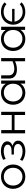

<svg xmlns="http://www.w3.org/2000/svg" viewBox="1802 -2374 577 4222"><g transform="rotate(-90 2091.0 -262.5)"><path d="M318 5C472 5 585 -107 585 -263C585 -420 472 -530 318 -530C164 -530 50 -420 50 -263C50 -107 164 5 318 5ZM318 -58C207 -58 122 -140 122 -263C122 -387 207 -468 318 -468C430 -468 513 -387 513 -263C513 -140 430 -58 318 -58Z M878 6C1007 6 1110 -58 1110 -152C1110 -192 1093 -224 1059 -247C1041 -260 1019 -269 994 -274C999 -275 1003 -277 1007 -279C1060 -300 1095 -340 1095 -392C1095 -481 993 -531 884 -531H871C810 -531 749 -514 688 -482L708 -427C764 -455 820 -469 872 -470C958 -470 1022 -439 1022 -382C1022 -330 968 -298 891 -298H805V-246H895C983 -246 1037 -213 1037 -157C1037 -98 973 -57 876 -55C811 -55 740 -75 689 -112L666 -59C723 -15 802 6 878 6Z M1342 0V-232H1673V0H1744V-525H1673V-293H1342V-525H1271V0Z M2161 5C2208 5 2249 -6 2286 -27C2318 -45 2344 -70 2364 -103V0H2432V-526H2361V-426C2341 -457 2315 -482 2284 -499C2248 -520 2207 -530 2161 -530C2011 -530 1899 -423 1899 -263C1899 -105 2011 5 2161 5ZM2167 -58C2056 -58 1971 -140 1971 -263C1971 -387 2056 -468 2167 -468C2278 -468 2362 -387 2362 -263C2362 -140 2278 -58 2167 -58Z M2926 0V-526H2855V-276C2828 -264 2800 -255 2773 -248C2744 -241 2716 -237 2689 -237C2601 -237 2546 -277 2546 -357V-526H2475V-353C2475 -234 2552 -179 2676 -179C2707 -179 2738 -183 2769 -190C2798 -197 2827 -207 2855 -220V0Z M3343 5C3390 5 3431 -6 3468 -27C3500 -45 3526 -70 3546 -103V0H3614V-526H3543V-426C3523 -457 3497 -482 3466 -499C3430 -520 3389 -530 3343 -530C3193 -530 3081 -423 3081 -263C3081 -105 3193 5 3343 5ZM3349 -58C3238 -58 3153 -140 3153 -263C3153 -387 3238 -468 3349 -468C3460 -468 3544 -387 3544 -263C3544 -140 3460 -58 3349 -58Z M3726 -285C3729 -316 3739 -345 3754 -371C3791 -434 3859 -472 3940 -472C4007 -472 4065 -453 4110 -410L4151 -451C4100 -504 4025 -531 3938 -531C3779 -531 3659 -419 3659 -263C3659 -108 3779 5 3938 5C4025 5 4100 -23 4151 -76L4110 -117C4065 -73 4007 -53 3940 -53C3859 -53 3791 -92 3754 -155C3740 -178 3731 -204 3727 -232H4008V-285Z"/></g></svg>

Font: Montserrat Z
Style: Regular
Weight: 400
Designer: Julieta Ulanovsky
Foundry: Julieta Ulanovsky
Version: Version 8.000